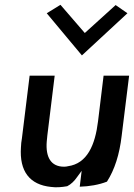

<svg xmlns="http://www.w3.org/2000/svg" viewBox="-20 -777 556 797"><path d="M103 -463 71 -203C69 -190 67 -178 67 -166C60 -66 103 -10 192 -1C214 2 236 0 259 -4C275 -12 289 -26 300 -42L319 -68L311 -2C350 -3 391 -10 424 -23C456 -73 476 -136 485 -213L516 -463H410L387 -274C375 -175 342 -98 262 -87C259 -86 252 -85 246 -85C191 -85 169 -125 174 -189C175 -206 178 -225 180 -243L207 -463ZM174 -722 320 -547 509 -722 460 -756 332 -640 231 -757Z"/></svg>

Font: Bluebird
Style: LiNrwObl
Weight: 300
Designer: Jasper
Foundry: Cannot Into Space Fonts
Version: Version 0.98